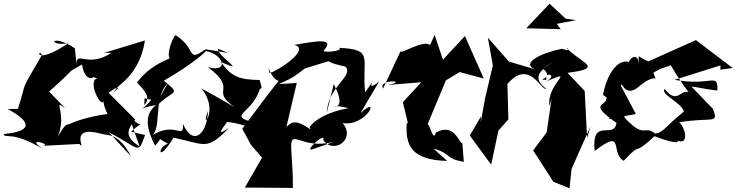

<svg xmlns="http://www.w3.org/2000/svg" viewBox="-41 -794 3985 1039"><path d="M364 -533C232 -618 214 -541 329 -560C137 -432 165 -539 186 -497C59 -277 111 -377 56 -205L1 -204C147 -125 118 -81 -21 -69C-14 -39 19 -92 194 14C84 -59 249 -10 190 -5L388 -15C434 32 317 -123 512 -69C543 -60 602 -75 668 52L548 -78C720 11 704 47 744 -63L669 -81C750 -162 723 -69 648 -190L714 -2C629 -56 648 -92 691 -147L546 -292C656 -368 516 -246 599 -316C560 -318 713 -366 743 -575L523 -508H562C430 -421 368 -528 374 -441ZM486 -370C423 -357 526 -167 521 -271C514 -246 522 -216 541 -177C341 -151 256 -78 344 -114C319 -141 290 -92 249 -8C346 -168 230 -268 312 -208L204 -320C204 -304 195 -322 200 -277C400 -451 298 -385 403 -445C420 -326 498 -388 445 -383Z M741 -262 778 -254C715 -175 674 -203 804 -226C734 -171 755 -92 798 -6C887 -92 735 -78 868 -17C807 5 813 93 898 -49C1067 -15 1076 26 1198 -102C1176 -90 1118 -42 1188 -134C1270 -128 1296 -93 1343 -129C1172 -171 1332 -174 1369 -326L1269 -306C1387 -318 1383 -295 1364 -361C1255 -363 1211 -378 1154 -459C1307 -391 1136 -488 1137 -531C1225 -494 1198 -510 1070 -527C967 -453 1026 -530 909 -604C882 -579 831 -411 934 -498C748 -442 706 -346 702 -351C691 -343 795 -280 740 -225ZM1048 -316C1151 -194 1037 -76 1085 -194C1079 -64 1002 -1 949 -124C954 -30 910 -147 771 -55C842 -83 781 -255 867 -345L778 -181C868 -318 963 -266 845 -357C1007 -450 1077 -518 1072 -518C1170 -502 1201 -397 1084 -431C1253 -304 1088 -309 1232 -212C1172 -247 1111 -282 1048 -316Z M1652 13C1596 33 1725 -86 1708 -36C1764 43 1887 -40 1813 -128C1943 -107 2024 -287 1910 -182L2010 -352C1909 -273 2036 -437 1935 -294C1915 -478 1987 -527 1794 -535C1820 -517 1709 -508 1710 -519C1770 -587 1690 -576 1551 -551C1642 -530 1473 -416 1418 -398C1399 -486 1418 -368 1467 -356C1397 -270 1335 -183 1270 -97L1317 -10L1377 59L1284 221L1544 223L1543 147L1535 13C1529 -111 1590 24 1773 -29ZM1635 -96C1541 -163 1527 -117 1509 -108L1565 -345L1469 -339C1555 -379 1550 -380 1610 -424L1774 -474C1755 -499 1659 -467 1828 -434C1876 -381 1734 -329 1727 -183L1765 -339C1865 -150 1677 -248 1845 -209C1604 -165 1601 -28 1683 -150Z M2305 10C2408 40 2365 64 2469 82L2461 -19C2443 -15 2420 -133 2318 -77C2297 -3 2277 -207 2255 -79L2372 -359L2446 -404L2577 -369L2475 -599L2356 -471L2311 -605L2286 -550C2253 -583 2119 -494 2127 -518L2032 -315C2003 -369 2181 -357 2055 -334L2239 -349L2139 -241L2179 -76C2113 -7 2255 -105 2160 -129C2153 -10 2180 71 2379 77Z M2899 -421C2963 -366 2849 -363 2916 -362C2903 -414 2989 -385 2905 -349C3092 -429 2916 -347 2932 -221L2944 -260L2917 -77L2844 20L2954 190L3041 225L3052 120L3155 -112L3136 -47L3123 -302L3030 -400C3221 -424 3120 -448 3042 -518C2992 -560 3081 -505 2999 -530C2883 -506 2778 -452 2853 -419L2713 -461L2599 -590L2626 -440L2584 -262L2560 -130L2562 -164L2501 -61L2617 97L2656 -87L2710 -148L2705 -340C2825 -477 2885 -303 2916 -313C2797 -400 2955 -447 3020 -510ZM2933 -774 2807 -641 2993 -636 2972 -665 3076 -685 3020 -693Z M3857 -417 3924 -426 3725 -577 3468 -462C3404 -485 3414 -520 3418 -431C3417 -518 3366 -481 3363 -458C3317 -475 3250 -422 3222 -281L3241 -267C3246 -215 3134 -242 3295 -129C3283 -36 3158 -164 3177 23C3344 -105 3258 34 3334 76C3444 -40 3370 64 3501 -57C3621 -9 3666 -19 3589 -55C3694 25 3675 -99 3634 -132C3812 -163 3852 -118 3816 -206L3701 -325C3746 -322 3751 -314 3841 -304C3844 -406 3812 -326 3609 -362L3858 -440ZM3524 -417C3565 -439 3640 -435 3567 -491C3564 -466 3714 -239 3714 -272C3648 -352 3635 -209 3556 -313C3530 -284 3646 -240 3660 -191C3546 -96 3548 -77 3504 -71C3443 -121 3451 -38 3340 -156C3310 -257 3287 -179 3251 -150L3400 -177L3319 -330C3322 -364 3339 -259 3416 -325C3522 -415 3515 -329 3495 -401Z"/></svg>

Font: Asimov Silicon
Style: Regular
Weight: 400
Designer: Google
Version: Version 2.000980; 2014